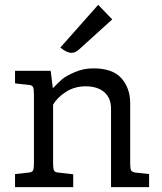

<svg xmlns="http://www.w3.org/2000/svg" viewBox="-20 -772 667 792"><path d="M595 0H438V-323Q438 -368 410 -392Q382 -416 333 -416Q288 -416 252 -393Q216 -370 199 -340V-98Q199 -76 203 -68.5Q207 -61 222 -60L282 -53V0H42V-54L97 -60Q112 -61 116 -68.5Q120 -76 120 -98V-384Q120 -406 116 -413.5Q112 -421 97 -422L42 -428V-480H189L198 -408Q221 -432 236 -445Q251 -458 287.5 -474Q324 -490 365 -490Q445 -490 481 -449Q517 -408 517 -347V-98Q517 -76 521 -69Q525 -62 540 -60L595 -54ZM385 -752 443 -692 306 -568Q291 -554 275 -554Q255 -554 229 -576Z"/></svg>

Font: Enriqueta
Style: Regular
Weight: 400
Designer: Viviana Monsalve, Gustavo Ibarra
Foundry: Viviana Monsalve, Gustavo Ibarra
Version: Version 1.002